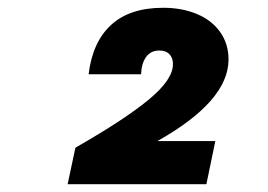

<svg xmlns="http://www.w3.org/2000/svg" viewBox="-20 -779 690 494"><path d="M425 -614Q425 -630 416 -639.5Q407 -649 390 -649Q368 -649 356 -632.5Q344 -616 343 -588H208Q218 -671 266 -715Q314 -759 400 -759Q448 -759 486.5 -743Q525 -727 546.5 -696.5Q568 -666 568 -626Q568 -519 385 -416H534L511 -305H154L174 -399Q300 -471 362.5 -522.5Q425 -574 425 -614Z"/></svg>

Font: Azeret Mono ExtraBold
Style: Italic
Weight: 800
Italic angle: -12°
Designer: Martin Vácha
Foundry: Displaay
Version: Version 1.000; Glyphs 3.0.3, build 3074